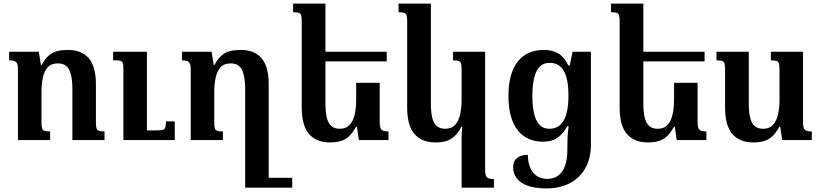

<svg xmlns="http://www.w3.org/2000/svg" viewBox="-20 -780 4571 1069"><path d="M562 -48V0H383V-289Q383 -354 365.5 -390.5Q348 -427 302 -427Q265 -427 245.5 -405Q226 -383 218.5 -347Q211 -311 211 -269V-100Q211 -78 214 -66.5Q217 -55 227.5 -51.5Q238 -48 259 -48V0H80V-392Q80 -414 75.5 -425Q71 -436 60.5 -440Q50 -444 31 -444V-492H196L208 -418H212Q232 -455 253.5 -472.5Q275 -490 301 -496Q327 -502 359 -502Q434 -502 474 -456Q514 -410 514 -311V-102Q514 -79 517 -67.5Q520 -56 530.5 -52Q541 -48 562 -48ZM953 -104V0H667V-397Q667 -428 659.5 -436Q652 -444 627 -444H610V-492H798V-54H853Q875 -54 886 -57Q897 -60 900.5 -71Q904 -82 904 -104Z M1321 -502Q1396 -502 1436 -456Q1476 -410 1476 -311V265H1345V-289Q1345 -354 1327.5 -390.5Q1310 -427 1264 -427Q1227 -427 1207.5 -405Q1188 -383 1180.5 -347Q1173 -311 1173 -269V-100Q1173 -78 1176 -66.5Q1179 -55 1189.5 -51.5Q1200 -48 1221 -48V0H1042V-392Q1042 -414 1037.5 -425Q1033 -436 1022.5 -440Q1012 -444 993 -444V-492H1158L1170 -418H1174Q1194 -455 1215.5 -472.5Q1237 -490 1263 -496Q1289 -502 1321 -502ZM1371 265V210H1607V265Z M2094 -319V-100Q2094 -78 2098.5 -67Q2103 -56 2113.5 -52Q2124 -48 2143 -48V0H1978L1967 -74H1962Q1943 -39 1922 -20Q1901 -1 1875 6Q1849 13 1816 13Q1742 13 1701 -33.5Q1660 -80 1660 -181V-658Q1660 -681 1657.5 -692.5Q1655 -704 1645 -708Q1635 -712 1612 -712V-760H1792V-203Q1792 -159 1799 -127.5Q1806 -96 1823.5 -79.5Q1841 -63 1872 -63Q1907 -63 1927 -85Q1947 -107 1955 -144Q1963 -181 1963 -223V-319ZM1769 -438V-492H2133V-438Z M2550 265V-12Q2550 -28 2551.5 -43.5Q2553 -59 2554 -74H2549Q2530 -39 2509 -20Q2488 -1 2462 6Q2436 13 2403 13Q2329 13 2288 -33.5Q2247 -80 2247 -181V-658Q2247 -681 2244.5 -692.5Q2242 -704 2232 -708Q2222 -712 2199 -712V-760H2379V-203Q2379 -159 2386 -127.5Q2393 -96 2410.5 -79.5Q2428 -63 2459 -63Q2494 -63 2514 -85Q2534 -107 2542 -144Q2550 -181 2550 -223V-392Q2550 -414 2547 -425.5Q2544 -437 2534 -440.5Q2524 -444 2502 -444V-492H2681V165Q2681 187 2685.5 198Q2690 209 2700.5 213Q2711 217 2730 217V265Z M3022 269Q2960 269 2919 254.5Q2878 240 2857.5 213.5Q2837 187 2837 150Q2837 117 2859 99.5Q2881 82 2919 82Q2919 143 2947.5 179.5Q2976 216 3027 216Q3063 216 3088 197.5Q3113 179 3126 143Q3139 107 3139 52V30Q3139 11 3140 -14.5Q3141 -40 3146 -77H3138Q3114 -33 3082.5 -12Q3051 9 3005 9Q2912 9 2861.5 -56Q2811 -121 2811 -247Q2811 -371 2862 -436.5Q2913 -502 3009 -502Q3057 -502 3090 -481.5Q3123 -461 3144 -416H3152L3168 -492H3270V25Q3270 103 3238 158Q3206 213 3150.5 241Q3095 269 3022 269ZM3040 -63Q3064 -63 3083.5 -73.5Q3103 -84 3116.5 -106Q3130 -128 3137.5 -163Q3145 -198 3145 -246Q3145 -341 3119 -385.5Q3093 -430 3042 -430Q3003 -430 2982 -405.5Q2961 -381 2952.5 -340Q2944 -299 2944 -246Q2944 -194 2952.5 -152.5Q2961 -111 2982 -87Q3003 -63 3040 -63Z M3864 -319V-100Q3864 -78 3868.5 -67Q3873 -56 3883.5 -52Q3894 -48 3913 -48V0H3748L3737 -74H3732Q3713 -39 3692 -20Q3671 -1 3645 6Q3619 13 3586 13Q3512 13 3471 -33.5Q3430 -80 3430 -181V-658Q3430 -681 3427.5 -692.5Q3425 -704 3415 -708Q3405 -712 3382 -712V-760H3562V-203Q3562 -159 3569 -127.5Q3576 -96 3593.5 -79.5Q3611 -63 3642 -63Q3677 -63 3697 -85Q3717 -107 3725 -144Q3733 -181 3733 -223V-319ZM3539 -438V-492H3903V-438Z M4173 13Q4099 13 4058 -33.5Q4017 -80 4017 -181V-390Q4017 -413 4014.5 -424.5Q4012 -436 4002 -440Q3992 -444 3969 -444V-492H4149V-203Q4149 -159 4156 -127.5Q4163 -96 4180.5 -79.5Q4198 -63 4229 -63Q4264 -63 4284 -85Q4304 -107 4312 -144Q4320 -181 4320 -223V-392Q4320 -414 4317 -425.5Q4314 -437 4304 -440.5Q4294 -444 4272 -444V-492H4451V-100Q4451 -78 4455.5 -67Q4460 -56 4470.5 -52Q4481 -48 4500 -48V0H4335L4324 -74H4319Q4300 -39 4279 -20Q4258 -1 4232 6Q4206 13 4173 13Z"/></svg>

Font: Noto Serif Armenian SemiBold
Style: Regular
Weight: 600
Version: Version 2.007